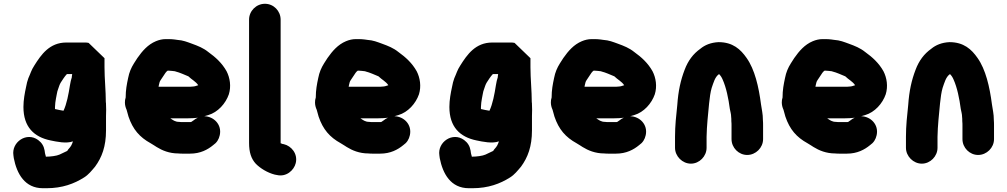

<svg xmlns="http://www.w3.org/2000/svg" viewBox="-20 -787 5329 1016"><path d="M271 -210V-221C271 -233 274 -255 276 -265C279 -276 282 -304 287 -314C292 -328 295 -340 302 -351C310 -363 322 -383 334 -395H362L360 -381V-378C356 -367 353 -353 350 -335C343 -290 333 -236 316 -201C301 -204 285 -206 271 -210ZM533 -431V-479L449 -560C444 -561 438 -562 433 -562H331C242 -562 198 -498 162 -441C145 -415 142 -399 130 -373C125 -360 121 -344 118 -327C111 -295 104 -258 104 -221C104 -115 160 -62 247 -44C280 -37 331 -26 366 -39C363 -30 361 -24 357 -17L351 -8C348 -4 344 0 340 5C339 8 337 10 335 12C323 18 307 25 295 31C280 38 247 42 226 42H223C222 41 222 39 222 38C221 34 219 29 218 23L216 9C212 -14 201 -32 182 -46C121 -91 40 -35 51 35L53 50C69 132 111 209 207 209H226C310 209 373 185 425 152C449 137 465 116 483 95C519 46 541 -12 541 -97V-173C542 -197 542 -217 541 -233C541 -238 541 -242 540 -247C540 -306 533 -371 533 -431Z M905 -410C906 -410 907 -410 908 -409C932 -403 955 -392 977 -383C994 -366 1016 -356 1029 -336C1019 -333 1010 -329 999 -329C992 -328 985 -328 977 -328H819L821 -338C824 -350 824 -354 830 -363L846 -387C851 -395 859 -408 867 -413H873C883 -413 895 -411 905 -410ZM1027 -164 1015 -158C1008 -152 1002 -149 994 -143C993 -143 993 -143 993 -142C990 -141 987 -141 985 -141H944C941 -141 935 -141 928 -142C906 -142 895 -152 881 -161H977C995 -161 1011 -162 1027 -164ZM1061 -172 1082 -178C1133 -193 1174 -239 1191 -288C1204 -330 1197 -375 1179 -410C1155 -453 1121 -484 1082 -512C1056 -533 1028 -544 995 -556C970 -565 949 -574 918 -576L904 -578C895 -579 885 -580 876 -580H856C839 -580 822 -576 805 -569C762 -551 733 -517 707 -480L689 -452C674 -428 664 -405 658 -374C651 -341 645 -311 645 -271C642 -262 641 -254 641 -245C641 -232 644 -219 650 -206C654 -193 657 -182 660 -170C683 -102 719 -61 777 -29L795 -18C800 -15 804 -12 809 -9C838 9 876 25 923 25C932 26 939 26 944 26H986C1040 26 1079 5 1108 -19C1127 -32 1138 -49 1143 -72C1155 -128 1111 -171 1061 -172Z M1298 -683V-31C1298 19 1309 53 1334 80C1358 104 1395 127 1434 137L1445 139C1495 151 1536 114 1545 76C1557 26 1521 -15 1482 -24L1472 -26C1471 -27 1467 -29 1465 -29V-683C1465 -729 1428 -767 1382 -767C1336 -767 1298 -729 1298 -683Z M1911 -410C1912 -410 1913 -410 1914 -409C1938 -403 1961 -392 1983 -383C2000 -366 2022 -356 2035 -336C2025 -333 2016 -329 2005 -329C1998 -328 1991 -328 1983 -328H1825L1827 -338C1830 -350 1830 -354 1836 -363L1852 -387C1857 -395 1865 -408 1873 -413H1879C1889 -413 1901 -411 1911 -410ZM2033 -164 2021 -158C2014 -152 2008 -149 2000 -143C1999 -143 1999 -143 1999 -142C1996 -141 1993 -141 1991 -141H1950C1947 -141 1941 -141 1934 -142C1912 -142 1901 -152 1887 -161H1983C2001 -161 2017 -162 2033 -164ZM2067 -172 2088 -178C2139 -193 2180 -239 2197 -288C2210 -330 2203 -375 2185 -410C2161 -453 2127 -484 2088 -512C2062 -533 2034 -544 2001 -556C1976 -565 1955 -574 1924 -576L1910 -578C1901 -579 1891 -580 1882 -580H1862C1845 -580 1828 -576 1811 -569C1768 -551 1739 -517 1713 -480L1695 -452C1680 -428 1670 -405 1664 -374C1657 -341 1651 -311 1651 -271C1648 -262 1647 -254 1647 -245C1647 -232 1650 -219 1656 -206C1660 -193 1663 -182 1666 -170C1689 -102 1725 -61 1783 -29L1801 -18C1806 -15 1810 -12 1815 -9C1844 9 1882 25 1929 25C1938 26 1945 26 1950 26H1992C2046 26 2085 5 2114 -19C2133 -32 2144 -49 2149 -72C2161 -128 2117 -171 2067 -172Z M2525 -210V-221C2525 -233 2528 -255 2530 -265C2533 -276 2536 -304 2541 -314C2546 -328 2549 -340 2556 -351C2564 -363 2576 -383 2588 -395H2616L2614 -381V-378C2610 -367 2607 -353 2604 -335C2597 -290 2587 -236 2570 -201C2555 -204 2539 -206 2525 -210ZM2787 -431V-479L2703 -560C2698 -561 2692 -562 2687 -562H2585C2496 -562 2452 -498 2416 -441C2399 -415 2396 -399 2384 -373C2379 -360 2375 -344 2372 -327C2365 -295 2358 -258 2358 -221C2358 -115 2414 -62 2501 -44C2534 -37 2585 -26 2620 -39C2617 -30 2615 -24 2611 -17L2605 -8C2602 -4 2598 0 2594 5C2593 8 2591 10 2589 12C2577 18 2561 25 2549 31C2534 38 2501 42 2480 42H2477C2476 41 2476 39 2476 38C2475 34 2473 29 2472 23L2470 9C2466 -14 2455 -32 2436 -46C2375 -91 2294 -35 2305 35L2307 50C2323 132 2365 209 2461 209H2480C2564 209 2627 185 2679 152C2703 137 2719 116 2737 95C2773 46 2795 -12 2795 -97V-173C2796 -197 2796 -217 2795 -233C2795 -238 2795 -242 2794 -247C2794 -306 2787 -371 2787 -431Z M3159 -410C3160 -410 3161 -410 3162 -409C3186 -403 3209 -392 3231 -383C3248 -366 3270 -356 3283 -336C3273 -333 3264 -329 3253 -329C3246 -328 3239 -328 3231 -328H3073L3075 -338C3078 -350 3078 -354 3084 -363L3100 -387C3105 -395 3113 -408 3121 -413H3127C3137 -413 3149 -411 3159 -410ZM3281 -164 3269 -158C3262 -152 3256 -149 3248 -143C3247 -143 3247 -143 3247 -142C3244 -141 3241 -141 3239 -141H3198C3195 -141 3189 -141 3182 -142C3160 -142 3149 -152 3135 -161H3231C3249 -161 3265 -162 3281 -164ZM3315 -172 3336 -178C3387 -193 3428 -239 3445 -288C3458 -330 3451 -375 3433 -410C3409 -453 3375 -484 3336 -512C3310 -533 3282 -544 3249 -556C3224 -565 3203 -574 3172 -576L3158 -578C3149 -579 3139 -580 3130 -580H3110C3093 -580 3076 -576 3059 -569C3016 -551 2987 -517 2961 -480L2943 -452C2928 -428 2918 -405 2912 -374C2905 -341 2899 -311 2899 -271C2896 -262 2895 -254 2895 -245C2895 -232 2898 -219 2904 -206C2908 -193 2911 -182 2914 -170C2937 -102 2973 -61 3031 -29L3049 -18C3054 -15 3058 -12 3063 -9C3092 9 3130 25 3177 25C3186 26 3193 26 3198 26H3240C3294 26 3333 5 3362 -19C3381 -32 3392 -49 3397 -72C3409 -128 3365 -171 3315 -172Z M3636 79C3681 79 3719 40 3719 -5V-63C3719 -89 3722 -127 3724 -152C3730 -204 3733 -278 3746 -322C3756 -350 3763 -380 3785 -395C3793 -387 3799 -378 3804 -366C3823 -324 3835 -265 3842 -211C3845 -195 3849 -183 3849 -169C3850 -163 3850 -155 3850 -146C3851 -137 3851 -130 3851 -123V-51C3851 -5 3889 33 3934 33C3979 33 4018 -5 4018 -51V-123C4018 -132 4018 -141 4017 -152C4017 -186 4011 -205 4007 -235C3995 -328 3974 -419 3931 -480C3899 -526 3858 -564 3782 -564C3742 -562 3710 -549 3686 -529C3648 -502 3621 -466 3603 -418C3582 -364 3569 -305 3564 -232C3558 -175 3552 -122 3552 -63V-5C3552 40 3591 79 3636 79Z M4381 -410C4382 -410 4383 -410 4384 -409C4408 -403 4431 -392 4453 -383C4470 -366 4492 -356 4505 -336C4495 -333 4486 -329 4475 -329C4468 -328 4461 -328 4453 -328H4295L4297 -338C4300 -350 4300 -354 4306 -363L4322 -387C4327 -395 4335 -408 4343 -413H4349C4359 -413 4371 -411 4381 -410ZM4503 -164 4491 -158C4484 -152 4478 -149 4470 -143C4469 -143 4469 -143 4469 -142C4466 -141 4463 -141 4461 -141H4420C4417 -141 4411 -141 4404 -142C4382 -142 4371 -152 4357 -161H4453C4471 -161 4487 -162 4503 -164ZM4537 -172 4558 -178C4609 -193 4650 -239 4667 -288C4680 -330 4673 -375 4655 -410C4631 -453 4597 -484 4558 -512C4532 -533 4504 -544 4471 -556C4446 -565 4425 -574 4394 -576L4380 -578C4371 -579 4361 -580 4352 -580H4332C4315 -580 4298 -576 4281 -569C4238 -551 4209 -517 4183 -480L4165 -452C4150 -428 4140 -405 4134 -374C4127 -341 4121 -311 4121 -271C4118 -262 4117 -254 4117 -245C4117 -232 4120 -219 4126 -206C4130 -193 4133 -182 4136 -170C4159 -102 4195 -61 4253 -29L4271 -18C4276 -15 4280 -12 4285 -9C4314 9 4352 25 4399 25C4408 26 4415 26 4420 26H4462C4516 26 4555 5 4584 -19C4603 -32 4614 -49 4619 -72C4631 -128 4587 -171 4537 -172Z M4858 79C4903 79 4941 40 4941 -5V-63C4941 -89 4944 -127 4946 -152C4952 -204 4955 -278 4968 -322C4978 -350 4985 -380 5007 -395C5015 -387 5021 -378 5026 -366C5045 -324 5057 -265 5064 -211C5067 -195 5071 -183 5071 -169C5072 -163 5072 -155 5072 -146C5073 -137 5073 -130 5073 -123V-51C5073 -5 5111 33 5156 33C5201 33 5240 -5 5240 -51V-123C5240 -132 5240 -141 5239 -152C5239 -186 5233 -205 5229 -235C5217 -328 5196 -419 5153 -480C5121 -526 5080 -564 5004 -564C4964 -562 4932 -549 4908 -529C4870 -502 4843 -466 4825 -418C4804 -364 4791 -305 4786 -232C4780 -175 4774 -122 4774 -63V-5C4774 40 4813 79 4858 79Z"/></svg>

Font: Blanket
Style: Blk
Weight: 900
Foundry: Cannot Into Space Fonts
Version: Version 0.9